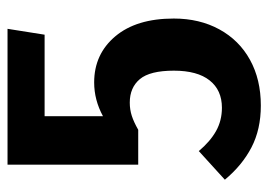

<svg xmlns="http://www.w3.org/2000/svg" viewBox="-124 -590 730 523"><g transform="rotate(-90 241.5 -329.0)"><path d="M408 -573H186V-414Q230 -438 278 -438Q355 -438 403.5 -380.5Q452 -323 452 -221Q452 -151 422.5 -97Q393 -43 339.5 -13.5Q286 16 215 16Q150 16 101 -9.5Q52 -35 13 -82L91 -153Q117 -122 145.5 -106Q174 -90 209 -90Q257 -90 283.5 -123.5Q310 -157 310 -221Q310 -286 287 -313.5Q264 -341 223 -341Q204 -341 187 -335.5Q170 -330 149 -318H54V-674H424Z"/></g></svg>

Font: Fira Sans Condensed SemiBold
Style: Regular
Weight: 600
Width: 3
Designer: bBox Type GmbH & Carrois Corporate GbR & Edenspiekermann AG
Foundry: bBox Type GmbH & Carrois Corporate GbR & Edenspiekermann AG
Version: Version 4.301